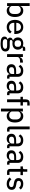

<svg xmlns="http://www.w3.org/2000/svg" viewBox="2626 -3406 992 6283"><g transform="rotate(90 3121.5 -264.0)"><path d="M82 -740H175V-433H179Q197 -481 235.5 -505.5Q274 -530 328 -530Q377 -530 415.5 -511.5Q454 -493 481 -457.5Q508 -422 522 -372Q536 -322 536 -259Q536 -196 522 -146Q508 -96 481 -60.5Q454 -25 415.5 -6.5Q377 12 328 12Q274 12 235.5 -12.5Q197 -37 179 -85H175V0H82ZM301 -69Q364 -69 400.5 -109Q437 -149 437 -215V-303Q437 -369 400.5 -409Q364 -449 301 -449Q275 -449 252 -442Q229 -435 212 -422Q195 -409 185 -392Q175 -375 175 -354V-164Q175 -143 185 -126Q195 -109 212 -96Q229 -83 252 -76Q275 -69 301 -69Z M865 12Q811 12 767.5 -7.5Q724 -27 693.5 -62Q663 -97 646.5 -147Q630 -197 630 -259Q630 -320 646.5 -370.5Q663 -421 693.5 -456Q724 -491 767.5 -510.5Q811 -530 865 -530Q919 -530 961.5 -510.5Q1004 -491 1033 -457Q1062 -423 1077 -376Q1092 -329 1092 -275V-236H727V-215Q727 -150 765 -108.5Q803 -67 873 -67Q922 -67 957 -89Q992 -111 1013 -151L1073 -100Q1046 -49 992 -18.5Q938 12 865 12ZM865 -455Q835 -455 809.5 -444Q784 -433 765.5 -413.5Q747 -394 737 -367Q727 -340 727 -308V-301H993V-311Q993 -376 958.5 -415.5Q924 -455 865 -455Z M1664 53Q1664 134 1601.5 173Q1539 212 1407 212Q1283 212 1229.5 179Q1176 146 1176 86Q1176 44 1198.5 20Q1221 -4 1261 -14V-25Q1210 -45 1210 -101Q1210 -140 1236 -161Q1262 -182 1300 -191V-195Q1254 -217 1229 -257.5Q1204 -298 1204 -352Q1204 -391 1218 -424Q1232 -457 1257.5 -480.5Q1283 -504 1320 -517Q1357 -530 1404 -530Q1431 -530 1455 -525Q1479 -520 1500 -512V-523Q1500 -555 1515 -574.5Q1530 -594 1563 -594H1642V-516H1540V-488Q1605 -440 1605 -352Q1605 -313 1591 -280Q1577 -247 1551 -224Q1525 -201 1488 -188Q1451 -175 1404 -175Q1389 -175 1374 -176.5Q1359 -178 1346 -181Q1323 -174 1305 -161Q1287 -148 1287 -126Q1287 -103 1307.5 -95Q1328 -87 1363 -87H1481Q1577 -87 1620.5 -49.5Q1664 -12 1664 53ZM1577 62Q1577 33 1554.5 15.5Q1532 -2 1475 -2H1301Q1259 20 1259 64Q1259 96 1284.5 118.5Q1310 141 1371 141H1441Q1507 141 1542 121.5Q1577 102 1577 62ZM1405 -245Q1455 -245 1483.5 -268Q1512 -291 1512 -339V-365Q1512 -413 1483.5 -436Q1455 -459 1405 -459Q1355 -459 1326.5 -436Q1298 -413 1298 -365V-339Q1298 -291 1326.5 -268Q1355 -245 1405 -245Z M1752 0V-518H1845V-419H1850Q1856 -438 1868 -456Q1880 -474 1898 -487.5Q1916 -501 1940.5 -509.5Q1965 -518 1996 -518H2027V-425H1981Q1916 -425 1880.5 -401.5Q1845 -378 1845 -340V0Z M2498 0Q2455 0 2433.5 -24Q2412 -48 2407 -86H2402Q2386 -38 2347 -13Q2308 12 2252 12Q2171 12 2126 -29.5Q2081 -71 2081 -143Q2081 -218 2135.5 -257.5Q2190 -297 2302 -297H2400V-344Q2400 -396 2372 -424Q2344 -452 2285 -452Q2239 -452 2208.5 -431.5Q2178 -411 2158 -378L2102 -429Q2125 -471 2171.5 -500.5Q2218 -530 2290 -530Q2387 -530 2440 -483.5Q2493 -437 2493 -352V-79H2551V0ZM2273 -63Q2328 -63 2364 -88Q2400 -113 2400 -152V-232H2301Q2237 -232 2207.5 -213Q2178 -194 2178 -158V-138Q2178 -102 2203.5 -82.5Q2229 -63 2273 -63Z M3039 0Q2996 0 2974.5 -24Q2953 -48 2948 -86H2943Q2927 -38 2888 -13Q2849 12 2793 12Q2712 12 2667 -29.5Q2622 -71 2622 -143Q2622 -218 2676.5 -257.5Q2731 -297 2843 -297H2941V-344Q2941 -396 2913 -424Q2885 -452 2826 -452Q2780 -452 2749.5 -431.5Q2719 -411 2699 -378L2643 -429Q2666 -471 2712.5 -500.5Q2759 -530 2831 -530Q2928 -530 2981 -483.5Q3034 -437 3034 -352V-79H3092V0ZM2814 -63Q2869 -63 2905 -88Q2941 -113 2941 -152V-232H2842Q2778 -232 2748.5 -213Q2719 -194 2719 -158V-138Q2719 -102 2744.5 -82.5Q2770 -63 2814 -63Z M3231 -439H3148V-518H3231V-614Q3231 -671 3261 -705.5Q3291 -740 3352 -740H3433V-661H3324V-518H3433V-439H3324V0H3231Z M3534 -518H3627V-433H3631Q3649 -481 3687.5 -505.5Q3726 -530 3780 -530Q3829 -530 3867.5 -511.5Q3906 -493 3933 -457.5Q3960 -422 3974 -372Q3988 -322 3988 -259Q3988 -196 3974 -146Q3960 -96 3933 -60.5Q3906 -25 3867.5 -6.5Q3829 12 3780 12Q3726 12 3687.5 -12.5Q3649 -37 3631 -85H3627V200H3534ZM3753 -69Q3816 -69 3852.5 -109Q3889 -149 3889 -215V-303Q3889 -369 3852.5 -409Q3816 -449 3753 -449Q3727 -449 3704 -442Q3681 -435 3664 -422Q3647 -409 3637 -392Q3627 -375 3627 -354V-164Q3627 -143 3637 -126Q3647 -109 3664 -96Q3681 -83 3704 -76Q3727 -69 3753 -69Z M4216 0Q4168 0 4143.5 -26Q4119 -52 4119 -95V-740H4212V-79H4286V0Z M4774 0Q4731 0 4709.5 -24Q4688 -48 4683 -86H4678Q4662 -38 4623 -13Q4584 12 4528 12Q4447 12 4402 -29.5Q4357 -71 4357 -143Q4357 -218 4411.5 -257.5Q4466 -297 4578 -297H4676V-344Q4676 -396 4648 -424Q4620 -452 4561 -452Q4515 -452 4484.5 -431.5Q4454 -411 4434 -378L4378 -429Q4401 -471 4447.5 -500.5Q4494 -530 4566 -530Q4663 -530 4716 -483.5Q4769 -437 4769 -352V-79H4827V0ZM4549 -63Q4604 -63 4640 -88Q4676 -113 4676 -152V-232H4577Q4513 -232 4483.5 -213Q4454 -194 4454 -158V-138Q4454 -102 4479.5 -82.5Q4505 -63 4549 -63Z M5315 0Q5272 0 5250.5 -24Q5229 -48 5224 -86H5219Q5203 -38 5164 -13Q5125 12 5069 12Q4988 12 4943 -29.5Q4898 -71 4898 -143Q4898 -218 4952.5 -257.5Q5007 -297 5119 -297H5217V-344Q5217 -396 5189 -424Q5161 -452 5102 -452Q5056 -452 5025.5 -431.5Q4995 -411 4975 -378L4919 -429Q4942 -471 4988.5 -500.5Q5035 -530 5107 -530Q5204 -530 5257 -483.5Q5310 -437 5310 -352V-79H5368V0ZM5090 -63Q5145 -63 5181 -88Q5217 -113 5217 -152V-232H5118Q5054 -232 5024.5 -213Q4995 -194 4995 -158V-138Q4995 -102 5020.5 -82.5Q5046 -63 5090 -63Z M5605 0Q5557 0 5532 -26.5Q5507 -53 5507 -98V-439H5424V-518H5470Q5496 -518 5506 -529Q5516 -540 5516 -566V-661H5600V-518H5711V-439H5600V-79H5703V0Z M5994 12Q5922 12 5872.5 -15Q5823 -42 5787 -88L5850 -142Q5879 -105 5915.5 -85Q5952 -65 6000 -65Q6050 -65 6076 -85.5Q6102 -106 6102 -142Q6102 -171 6084.5 -190Q6067 -209 6019 -216L5975 -223Q5938 -228 5907 -239Q5876 -250 5854 -268Q5832 -286 5819.5 -312Q5807 -338 5807 -374Q5807 -412 5821 -441.5Q5835 -471 5860 -490.5Q5885 -510 5919.5 -520Q5954 -530 5995 -530Q6061 -530 6105 -508Q6149 -486 6182 -447L6123 -391Q6104 -416 6071.5 -434.5Q6039 -453 5992 -453Q5944 -453 5920.5 -433Q5897 -413 5897 -380Q5897 -345 5919.5 -329Q5942 -313 5987 -306L6031 -299Q6117 -286 6154.5 -249Q6192 -212 6192 -152Q6192 -76 6139 -32Q6086 12 5994 12Z"/></g></svg>

Font: IBM Plex Sans Hebrew Text
Style: Regular
Weight: 450
Designer: Mike Abbink, Paul van der Laan, Pieter van Rosmalen, Yanek Iontef
Foundry: Bold Monday
Version: Version 1.2